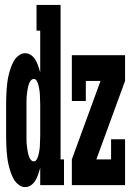

<svg xmlns="http://www.w3.org/2000/svg" viewBox="-20 -755 540 783"><path d="M82 8Q68 8 55.5 -2Q43 -12 36 -24.5Q29 -37 24 -51.5Q19 -66 15.5 -80.5Q12 -95 10 -110Q8 -125 7 -140Q6 -155 5.5 -170Q5 -185 5 -200V-330Q5 -345 5.5 -360Q6 -375 7 -390Q8 -405 10 -420Q12 -435 15.5 -449.5Q19 -464 24 -478.5Q29 -493 36 -505.5Q43 -518 55.5 -528Q68 -538 82 -538Q96 -538 107 -530Q118 -522 125 -510Q132 -498 136 -485.5Q140 -473 144 -460V-630H129V-735H227V-105H241V0H144V-70Q140 -57 136 -44.5Q132 -32 125 -20Q118 -8 107 0Q96 8 82 8ZM118 -97Q125 -97 129 -103.5Q133 -110 135 -116.5Q137 -123 138.5 -130Q140 -137 141 -144Q142 -151 142.5 -158Q143 -165 143 -172Q143 -179 143.5 -186Q144 -193 144 -200V-330Q144 -337 143.5 -344Q143 -351 143 -358Q143 -365 142.5 -372Q142 -379 141 -386Q140 -393 138.5 -400Q137 -407 135 -413.5Q133 -420 129 -426.5Q125 -433 118 -433Q111 -433 106 -427Q101 -421 98.5 -414.5Q96 -408 94.5 -401Q93 -394 92 -387Q91 -380 90 -373Q89 -366 88.5 -358.5Q88 -351 88 -344Q88 -337 88 -330V-200Q88 -193 88 -186Q88 -179 88.5 -171.5Q89 -164 90 -157Q91 -150 92 -143Q93 -136 94.5 -129Q96 -122 98.5 -115.5Q101 -109 106 -103Q111 -97 118 -97ZM273 0V-105L390 -425H330V-343H273V-530H490V-425L373 -105H433V-187H490V0Z"/></svg>

Font: Iosevka Slab Extrabold
Style: Regular
Weight: 800
Monospace: yes
Designer: Belleve Invis
Foundry: Belleve Invis
Version: Version 11.1.1; ttfautohint (v1.8.3)